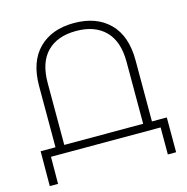

<svg xmlns="http://www.w3.org/2000/svg" viewBox="-122 -822 1070 1098"><g transform="rotate(-15 412.5 -272.5)"><path d="M786 -46H698V-408C698 -504 672.5 -577.5 621.5 -628.5C570.5 -679.5 500.7 -705 412 -705C324 -705 254.5 -679.5 203.5 -628.5C152.5 -577.5 127 -504 127 -408V-46H39L38 160H87L88 0H737V160H786ZM646 -46H179V-413C179 -493.7 199.3 -554.7 240 -596C280.7 -637.3 338 -658 412 -658C486 -658 543.5 -637.3 584.5 -596C625.5 -554.7 646 -493.7 646 -413Z"/></g></svg>

Font: Montserrat Custom ExtraLight
Style: Regular
Weight: 300
Designer: Julieta Ulanovsky
Foundry: Julieta Ulanovsky
Version: Version 7.200